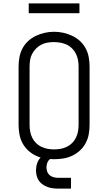

<svg xmlns="http://www.w3.org/2000/svg" viewBox="-20 -934 640 1136"><path d="M300 8Q272 8 244.5 3.5Q217 -1 192 -13Q167 -25 146.5 -44Q126 -63 113 -87.5Q100 -112 95 -139.5Q90 -167 90 -195V-540Q90 -568 95 -595.5Q100 -623 113 -647.5Q126 -672 146.5 -691Q167 -710 192.5 -722Q218 -734 245 -740Q272 -746 300 -746Q328 -746 355 -740Q382 -734 407.5 -722Q433 -710 453.5 -691Q474 -672 487 -647.5Q500 -623 505 -595.5Q510 -568 510 -540V-195Q510 -167 505 -139.5Q500 -112 487 -87.5Q474 -63 453.5 -44Q433 -25 408 -13Q383 -1 355.5 3.5Q328 8 300 8ZM300 -50Q319 -50 338.5 -53.5Q358 -57 375.5 -65.5Q393 -74 407 -88Q421 -102 429.5 -119.5Q438 -137 441.5 -156.5Q445 -176 445 -195V-540Q445 -560 441.5 -579Q438 -598 429.5 -615.5Q421 -633 406.5 -647.5Q392 -662 374.5 -670Q357 -678 337.5 -681.5Q318 -685 298 -685Q279 -685 259.5 -681.5Q240 -678 223 -669Q206 -660 192.5 -646Q179 -632 170 -615Q161 -598 158 -578.5Q155 -559 155 -540V-195Q155 -176 158.5 -156.5Q162 -137 170.5 -119.5Q179 -102 193 -88Q207 -74 224.5 -65.5Q242 -57 261.5 -53.5Q281 -50 300 -50ZM325 182Q309 182 293 180Q277 178 261.5 172.5Q246 167 232.5 157.5Q219 148 210 135Q201 122 197 106Q193 90 193 74Q193 52 200 31.5Q207 11 222 -4Q237 -19 258 -25.5Q279 -32 300 -32V0Q290 0 280.5 4.5Q271 9 265.5 18Q260 27 257.5 37Q255 47 255 57Q255 71 260 83.5Q265 96 275.5 104Q286 112 299 115Q312 118 325 118H400V182ZM150 -856V-914H450V-856Z"/></svg>

Font: Iosevka Curly Slab LtEx
Style: Regular
Weight: 300
Width: 7
Monospace: yes
Designer: Belleve Invis
Foundry: Belleve Invis
Version: Version 11.1.0; ttfautohint (v1.8.3)